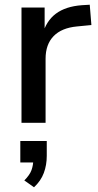

<svg xmlns="http://www.w3.org/2000/svg" viewBox="-20 -520 413 813"><path d="M71 0V-488H169V-371H159Q175 -431 216.5 -462Q258 -493 327 -498L360 -500L367 -414L306 -408Q241 -402 207 -367Q173 -332 173 -271V0ZM124 273 83 244Q106 221 113.5 200Q121 179 121 155L145 168H66V77H178V140Q178 179 165.5 212.5Q153 246 124 273Z"/></svg>

Font: Nunito Sans 12pt ExtraLight 12pt SemiBold
Style: Regular
Weight: 600
Version: Version 3.101;gftools[0.9.27]